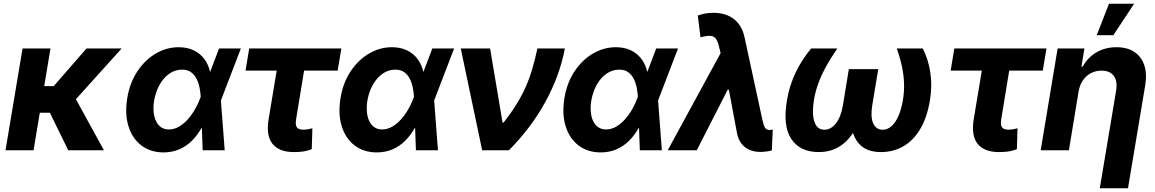

<svg xmlns="http://www.w3.org/2000/svg" viewBox="-20 -806 6195 1030"><path d="M250.8 -545.9 160 0H9.6L101 -545.9ZM632.6 -545.9 321.7 -201.2H167.4L172.7 -343.8H268L443.9 -545.9ZM346.1 0 238.7 -219.1 375.6 -294.9 537.5 0Z M856.1 11.7Q785.8 11 737.5 -26.5Q689.1 -64 668.9 -129.8Q648.7 -195.6 662.9 -280.7Q676.2 -361.8 716.7 -423Q757.3 -484.2 815.3 -518.5Q873.3 -552.7 938.5 -552.7Q984.8 -552.7 1019.2 -536Q1053.6 -519.3 1075.9 -489.7Q1098.2 -460.1 1106.8 -420.9L1153.3 -424.4L1164.8 -269.7L1185.4 0H1067.2L1057 -283.2Q1055.8 -308.5 1050.7 -334.5Q1045.7 -360.5 1034.7 -382.7Q1023.6 -404.9 1004.7 -418.7Q985.8 -432.4 956.6 -432.4Q919.1 -432.4 888.2 -410.6Q857.3 -388.9 836.2 -351.4Q815 -313.9 806.6 -265.6Q799.7 -220.9 807 -186.1Q814.4 -151.3 834.3 -131.5Q854.2 -111.7 885 -111.5Q914.9 -111.5 941.4 -127.2Q967.8 -143 989.5 -168.1Q1011.2 -193.3 1027.3 -221.9Q1043.5 -250.5 1052.7 -276.2L1155.1 -545.9H1272.1L1166.8 -271.5L1104.7 -124.2L1060.9 -119.5Q1039.8 -81.2 1010.2 -51.5Q980.6 -21.8 942.1 -5.1Q903.7 11.6 856.1 11.7Z M1811.2 -545.9 1791.5 -427.3H1297.2L1316.9 -545.9ZM1484.1 -545.9H1630.8L1568.3 -165.2Q1564.9 -144.1 1568.5 -132.2Q1572.1 -120.3 1581.8 -115.4Q1591.5 -110.5 1606 -110.4Q1622.5 -110.5 1633 -112.7Q1643.5 -114.9 1655.8 -117.8L1652.4 -5.7Q1628.7 3.6 1606.7 6.7Q1584.7 9.8 1555.8 9.8Q1478.3 9.8 1442.4 -33.7Q1406.5 -77.2 1421 -166.6Z M2000.1 11.7Q1929.9 11 1881.5 -26.5Q1833.1 -64 1812.9 -129.8Q1792.8 -195.6 1806.9 -280.7Q1820.2 -361.8 1860.8 -423Q1901.4 -484.2 1959.4 -518.5Q2017.4 -552.7 2082.5 -552.7Q2128.8 -552.7 2163.2 -536Q2197.7 -519.3 2220 -489.7Q2242.3 -460.1 2250.9 -420.9L2297.4 -424.4L2308.9 -269.7L2329.4 0H2211.2L2201.1 -283.2Q2199.8 -308.5 2194.8 -334.5Q2189.7 -360.5 2178.7 -382.7Q2167.7 -404.9 2148.8 -418.7Q2129.9 -432.4 2100.7 -432.4Q2063.2 -432.4 2032.3 -410.6Q2001.4 -388.9 1980.2 -351.4Q1959.1 -313.9 1950.7 -265.6Q1943.8 -220.9 1951.1 -186.1Q1958.4 -151.3 1978.3 -131.5Q1998.2 -111.7 2029 -111.5Q2059 -111.5 2085.4 -127.2Q2111.8 -143 2133.5 -168.1Q2155.3 -193.3 2171.4 -221.9Q2187.5 -250.5 2196.8 -276.2L2299.1 -545.9H2416.1L2310.8 -271.5L2248.7 -124.2L2205 -119.5Q2183.9 -81.2 2154.2 -51.5Q2124.6 -21.8 2086.2 -5.1Q2047.8 11.6 2000.1 11.7Z M2566.6 0 2451.8 -545.9H2609.2L2676 -148.4H2681.8Q2722.8 -201.4 2751.5 -248Q2780.3 -294.6 2800.5 -340.4Q2820.7 -386.2 2835.4 -436.2Q2850.1 -486.1 2862.9 -545.9H3010.2Q2983.3 -401.6 2906.5 -260.9Q2829.8 -120.2 2710.2 0Z M3201.3 11.7Q3131.1 11 3082.7 -26.5Q3034.3 -64 3014.1 -129.8Q2993.9 -195.6 3008.1 -280.7Q3021.4 -361.8 3062 -423Q3102.5 -484.2 3160.5 -518.5Q3218.6 -552.7 3283.7 -552.7Q3330 -552.7 3364.4 -536Q3398.8 -519.3 3421.1 -489.7Q3443.5 -460.1 3452.1 -420.9L3498.5 -424.4L3510.1 -269.7L3530.6 0H3412.4L3402.2 -283.2Q3401 -308.5 3395.9 -334.5Q3390.9 -360.5 3379.9 -382.7Q3368.8 -404.9 3350 -418.7Q3331.1 -432.4 3301.9 -432.4Q3264.4 -432.4 3233.4 -410.6Q3202.5 -388.9 3181.4 -351.4Q3160.3 -313.9 3151.9 -265.6Q3144.9 -220.9 3152.2 -186.1Q3159.6 -151.3 3179.5 -131.5Q3199.4 -111.7 3230.2 -111.5Q3260.2 -111.5 3286.6 -127.2Q3313 -143 3334.7 -168.1Q3356.4 -193.3 3372.6 -221.9Q3388.7 -250.5 3397.9 -276.2L3500.3 -545.9H3617.3L3512 -271.5L3449.9 -124.2L3406.2 -119.5Q3385.1 -81.2 3355.4 -51.5Q3325.8 -21.8 3287.4 -5.1Q3248.9 11.6 3201.3 11.7Z M4059.2 9Q4009.8 9 3977.3 -15.9Q3944.9 -40.8 3934.2 -89.1L3884.8 -352.9L3850.4 -502.1L3838.1 -552.7Q3831 -583.2 3820.6 -597.8Q3810.3 -612.3 3791 -613.7Q3771.7 -615 3737.9 -605.9L3723.2 -722.9Q3743.3 -729.7 3763.5 -733.5Q3783.8 -737.3 3806.2 -737.3Q3874.5 -737.3 3917.9 -703.1Q3961.2 -668.9 3974.6 -603.9L4069.3 -166Q4076.1 -135.1 4083.3 -121.9Q4090.5 -108.8 4109.8 -108.6Q4118.6 -109 4125.6 -110.5L4120.3 1.2Q4109.6 4.3 4091.9 6.6Q4074.3 9 4059.2 9ZM3562.1 0 3874 -572.9 3927.5 -324.6H3883.6L3718 0Z M4331.5 -545.9H4471.8Q4434.7 -492.1 4409.2 -445Q4383.8 -397.9 4368.7 -355.3Q4353.6 -312.6 4346.6 -271.3Q4334.7 -196.1 4348.8 -153Q4363 -110 4402.6 -110Q4437.2 -110 4464.2 -143.9Q4491.2 -177.8 4502.1 -242.2L4533.7 -435.2H4644.4L4614.7 -256.8Q4601.5 -176.2 4569.7 -116.2Q4537.9 -56.2 4488.4 -23.2Q4438.9 9.8 4372 9.8Q4272 9.8 4225 -60.5Q4178.1 -130.9 4202.1 -270.9Q4214.8 -346.1 4247.9 -416Q4281 -485.8 4331.5 -545.9ZM4790.5 -545.9H4930.4Q4960.7 -485.8 4971 -416Q4981.3 -346.1 4969.2 -270.9Q4954.3 -177.7 4917.5 -115.3Q4880.8 -52.8 4826.7 -21.5Q4772.7 9.8 4705.4 9.8Q4639 9.8 4600.5 -23.2Q4562 -56.2 4550.4 -116.2Q4538.8 -176.2 4552.1 -256.8L4581.3 -435.2H4691.5L4659.5 -242.2Q4648.8 -177.8 4664.6 -143.9Q4680.3 -110 4714.7 -110Q4741.3 -110 4762.9 -129.4Q4784.6 -148.8 4800.2 -185.1Q4815.9 -221.3 4824.1 -271.3Q4830.9 -312.6 4829.9 -355.3Q4829 -397.9 4819.5 -445Q4810 -492.1 4790.5 -545.9Z M5593.9 -545.9 5574.2 -427.3H5079.9L5099.6 -545.9ZM5266.8 -545.9H5413.5L5351 -165.2Q5347.7 -144.1 5351.2 -132.2Q5354.8 -120.3 5364.5 -115.4Q5374.2 -110.5 5388.7 -110.4Q5405.2 -110.5 5415.7 -112.7Q5426.2 -114.9 5438.5 -117.8L5435.2 -5.7Q5411.4 3.6 5389.4 6.7Q5367.4 9.8 5338.5 9.8Q5261 9.8 5225.1 -33.7Q5189.3 -77.2 5203.7 -166.6Z M5766.2 -315.2 5714.3 0H5562.9L5653.7 -545.9H5797.5L5781.6 -448.8H5788.3Q5814.3 -497 5861.5 -524.9Q5908.7 -552.7 5969.5 -552.7Q6026.5 -552.7 6064.5 -527.9Q6102.5 -503.1 6118.3 -457.2Q6134.1 -411.2 6123.4 -347.3L6031.2 204.1H5879.9L5967.6 -320.3Q5975.8 -370.2 5955.1 -398.6Q5934.5 -427 5888.5 -427.1Q5858.3 -427.1 5832.7 -413.8Q5807 -400.5 5789.7 -375.6Q5772.4 -350.8 5766.2 -315.2ZM5863.5 -617 5929.3 -785.9H6064.1L5952.5 -617Z"/></svg>

Font: Inter Tight
Style: Italic
Weight: 400
Italic angle: -9.39999°
Designer: Rasmus Andersson
Foundry: rsms
Version: Version 3.002